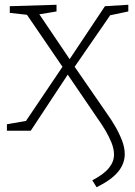

<svg xmlns="http://www.w3.org/2000/svg" viewBox="-20 -548 568 805"><path d="M9 0V-27L89 -41L242 -268L93 -486L21 -494V-522L217 -528V-500L145 -488L272 -300L420 -522L518 -528V-500L442 -484L293 -268L429 -71Q445 -49 462 -20Q479 9 491 39.5Q503 70 503 98Q503 139 474.5 173Q446 207 385 237L367 208Q415 183 436.5 156.5Q458 130 458 100Q458 76 447 49Q436 22 420 -4.5Q404 -31 388 -53L264 -235L109 0Z"/></svg>

Font: Bitter Light
Style: Regular
Weight: 300
Designer: Sol Matas, and Bitter project Authors
Foundry: Sol Matas
Version: Version 2.001